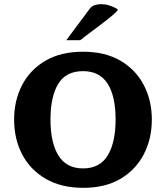

<svg xmlns="http://www.w3.org/2000/svg" viewBox="-20 -903 809 936"><path d="M386.7 12.7Q278.8 12.7 203.1 -31.2Q127.4 -75.2 88.1 -150.4Q48.8 -225.6 48.8 -319.8Q48.8 -413.1 87.6 -488Q126.5 -563 201.4 -606.9Q276.4 -650.9 385.3 -650.9Q492.7 -650.9 567.4 -606.9Q642.1 -563 681.2 -488Q720.2 -413.1 720.2 -319.8Q720.2 -227.1 681.4 -151.6Q642.6 -76.2 568.1 -31.7Q493.7 12.7 386.7 12.7ZM384.8 -82Q466.8 -82 505.1 -145.3Q543.5 -208.5 543.5 -320.3Q543.5 -434.6 504.4 -495.4Q465.3 -556.2 384.8 -556.2Q300.8 -556.2 263.4 -493.4Q226.1 -430.7 226.1 -320.8Q226.1 -207 265.1 -144.5Q304.2 -82 384.8 -82ZM303.2 -707 418.5 -861.8Q426.8 -873 441.7 -877.9Q456.5 -882.8 473.1 -882.8Q492.7 -882.8 511.2 -877Q529.8 -871.1 542 -864.5Q554.2 -857.9 554.2 -855.5Q553.7 -850.6 536.9 -835.7Q520 -820.8 494.9 -801.3Q469.7 -781.7 443.6 -762.2Q417.5 -742.7 397.2 -727.5Q377 -712.4 371.1 -707Z"/></svg>

Font: Kameron
Style: Regular
Weight: 400
Designer: Vernon Adams
Foundry: Vernon Adams
Version: Version 1.100